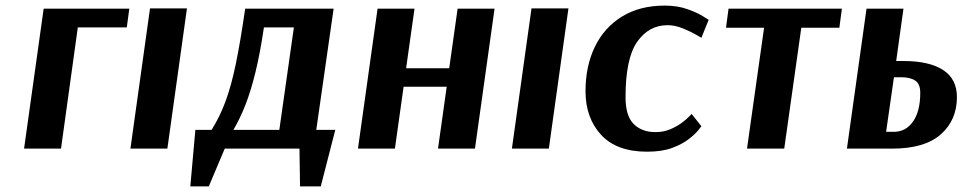

<svg xmlns="http://www.w3.org/2000/svg" viewBox="-20 -531 3449 686"><path d="M258 -433 198 0H66L136 -500H442L433 -433Z M578 0H446L516 -501H648Z M1172 -500 1110 -67H1178L1126 135H1052L1050 0H783L726 135H660L678 -67H736Q765 -113 785.5 -168Q806 -223 822.5 -302.5Q839 -382 856 -500ZM923 -433Q909 -339 892.5 -272Q876 -205 857 -156.5Q838 -108 814 -67H978L1030 -433Z M1677 0H1545L1576 -221H1422L1391 0H1259L1329 -500H1461L1431 -287H1585L1615 -500H1747Z M1941 0H1809L1879 -501H2011Z M2486 -396Q2486 -396 2467 -407Q2448 -418 2420 -429.5Q2392 -441 2365 -441Q2298 -441 2256.5 -381.5Q2215 -322 2215 -184Q2215 -117 2244 -88Q2273 -59 2322 -59Q2351 -59 2374.5 -69Q2398 -79 2415 -91.5Q2432 -104 2441.5 -114Q2451 -124 2451 -124L2486 -80Q2486 -80 2475.5 -66.5Q2465 -53 2441.5 -34.5Q2418 -16 2381.5 -2.5Q2345 11 2292 11Q2183 11 2127.5 -49.5Q2072 -110 2072 -205Q2072 -295 2105.5 -364Q2139 -433 2202.5 -472Q2266 -511 2355 -511Q2400 -511 2435.5 -498.5Q2471 -486 2491.5 -473Q2512 -460 2512 -460Z M2979 -432H2843L2782 0H2649L2710 -432H2574L2583 -500H2988Z M3076 -500H3208L3182 -313H3208Q3300 -313 3349.5 -281Q3399 -249 3399 -184Q3399 -102 3341.5 -51Q3284 0 3168 0H3006ZM3174 -255 3146 -60H3174Q3216 -60 3242 -96.5Q3268 -133 3268 -200Q3268 -231 3250 -243Q3232 -255 3200 -255Z"/></svg>

Font: Arsenal SC
Style: Bold Italic
Weight: 700
Italic angle: -9.10001°
Designer: Andrij Shevchenko
Foundry: Stairsfor
Version: Version 2.001; ttfautohint (v1.8.4.7-5d5b)